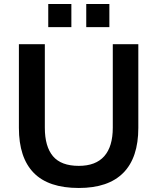

<svg xmlns="http://www.w3.org/2000/svg" viewBox="-20 -925 780 955"><path d="M372 10Q221 10 147.5 -65.5Q74 -141 74 -289V-705H203V-290Q203 -196 243.5 -148Q284 -100 372 -100Q456 -100 498.5 -148Q541 -196 541 -290V-705H668V-289Q668 -141 593.5 -65.5Q519 10 372 10ZM409 -790V-905H524V-790ZM220 -790V-905H335V-790Z"/></svg>

Font: Mulish ExtraLight
Style: Regular
Weight: 200
Designer: Vernon Adams
Foundry: Vernon Adams
Version: Version 3.603